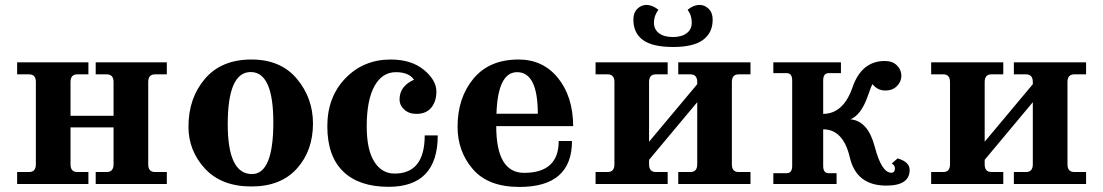

<svg xmlns="http://www.w3.org/2000/svg" viewBox="-20 -739 4431 771"><path d="M649.9 0H364.3V-48.3H408.7Q436 -48.3 436 -79.1V-227.5H263.2V-79.1Q263.2 -48.3 290 -48.3H335V0H48.8V-48.3H97.2Q124 -48.3 124 -79.1V-409.7Q124 -440.4 97.2 -440.4H48.8V-488.8H335V-440.4H290Q263.2 -440.4 263.2 -409.7V-273.9H436V-409.7Q436 -440.4 408.7 -440.4H364.3V-488.8H649.9V-440.4H602.1Q575.2 -440.4 575.2 -409.7V-79.1Q575.2 -48.3 602.1 -48.3H649.9Z M989.7 9.8Q869.1 9.8 803 -62Q736.8 -133.8 736.8 -230Q736.8 -345.2 803 -422.6Q869.1 -500 989.7 -500Q1107.4 -500 1172.1 -422.6Q1236.8 -345.2 1236.8 -243.2Q1236.8 -133.8 1172.1 -62Q1107.4 9.8 989.7 9.8ZM991.7 -40Q1077.6 -40 1077.6 -247.6Q1077.6 -449.7 986.8 -449.7Q894.5 -449.7 894.5 -240.2Q894.5 -40 991.7 -40Z M1540.5 11.2Q1421.9 11.2 1358.2 -50.3Q1294.4 -111.8 1294.4 -231.9Q1294.4 -349.6 1367.2 -424.8Q1439.9 -500 1548.8 -500Q1631.8 -500 1682.1 -458.5Q1732.4 -417 1732.4 -371.1Q1732.4 -332.5 1712.2 -307.1Q1691.9 -281.7 1651.9 -281.7Q1622.6 -281.7 1603.5 -298.8Q1584.5 -315.9 1584.5 -339.8Q1584.5 -393.1 1642.6 -418.9Q1621.6 -449.2 1569.8 -449.2Q1514.6 -449.2 1483.6 -393.1Q1452.6 -336.9 1452.6 -231.9Q1452.6 -137.7 1482.9 -89.8Q1513.2 -42 1564.5 -42Q1685.5 -42 1685.5 -195.3H1737.8Q1737.8 11.2 1540.5 11.2Z M2065.9 11.7Q1940.4 11.7 1878.9 -59.6Q1817.4 -130.9 1817.4 -230Q1817.4 -346.2 1881.1 -423.1Q1944.8 -500 2062.5 -500Q2160.6 -500 2220.7 -425.8Q2280.8 -351.6 2281.7 -232.4H1972.7Q1972.7 -44.9 2084.5 -44.9Q2223.6 -44.9 2223.6 -172.9H2276.9Q2276.9 11.7 2065.9 11.7ZM2139.6 -282.2Q2139.6 -449.2 2056.6 -449.2Q1979 -449.2 1973.6 -282.2Z M2993.7 0H2703.6V-48.3H2752.4Q2779.8 -48.3 2779.8 -79.1V-328.6L2586.4 -97.2V-79.1Q2586.4 -48.3 2613.3 -48.3H2661.1V0H2371.6V-48.3H2420.4Q2447.3 -48.3 2447.3 -79.1V-409.7Q2447.3 -440.4 2420.4 -440.4H2371.6V-488.8H2661.1V-440.4H2613.3Q2586.4 -440.4 2586.4 -409.7V-169.9L2779.8 -400.9V-409.7Q2779.8 -440.4 2752.4 -440.4H2703.6V-488.8H2993.7V-440.4H2945.8Q2918.9 -440.4 2918.9 -409.7V-79.1Q2918.9 -48.3 2945.8 -48.3H2993.7ZM2683.6 -550.3Q2599.6 -550.3 2561.5 -578.6Q2523.4 -606.9 2523.4 -660.2Q2523.4 -688 2539.3 -703.6Q2555.2 -719.2 2575.2 -719.2Q2600.1 -719.2 2624 -699.7Q2606 -676.3 2606 -647.9Q2606 -621.1 2626.2 -605.7Q2646.5 -590.3 2682.1 -590.3Q2717.3 -590.3 2737.5 -605.7Q2757.8 -621.1 2757.8 -647.9Q2757.8 -678.2 2741.2 -699.7Q2764.6 -719.2 2790 -719.2Q2809.6 -719.2 2825.7 -703.6Q2841.8 -688 2841.8 -660.2Q2841.8 -606.9 2802.7 -578.6Q2763.7 -550.3 2683.6 -550.3Z M3539.1 6.3Q3418.9 6.3 3392.6 -106.7Q3366.2 -219.7 3285.6 -219.7V-72.8Q3285.6 -43.5 3307.6 -43.5H3339.4V0H3085.4V-43.5H3139.2Q3161.1 -43.5 3161.1 -72.8V-416Q3161.1 -445.3 3139.2 -445.3H3085.4V-488.8H3356.9V-445.3H3307.6Q3285.6 -445.3 3285.6 -416V-281.7Q3366.7 -282.2 3403.3 -388.2Q3439.9 -494.1 3533.2 -494.1Q3564 -494.1 3581.8 -476.3Q3599.6 -458.5 3599.6 -435.1Q3599.6 -411.1 3581.8 -393.3Q3564 -375.5 3536.1 -375.5Q3507.8 -375.5 3490.2 -394Q3483.9 -400.9 3482.9 -400.9Q3480 -396.5 3465.3 -355Q3438.5 -277.3 3395 -259.8Q3465.3 -253.9 3492.7 -149.7Q3520 -45.4 3559.1 -45.4Q3573.7 -45.4 3573.7 -63.5Q3573.7 -74.7 3561 -82.5L3584.5 -103Q3632.8 -88.9 3632.8 -56.6Q3632.8 6.3 3539.1 6.3Z M4341.3 0H4051.3V-48.3H4100.1Q4127.4 -48.3 4127.4 -79.1V-328.6L3934.1 -97.2V-79.1Q3934.1 -48.3 3960.9 -48.3H4008.8V0H3719.2V-48.3H3768.1Q3794.9 -48.3 3794.9 -79.1V-409.7Q3794.9 -440.4 3768.1 -440.4H3719.2V-488.8H4008.8V-440.4H3960.9Q3934.1 -440.4 3934.1 -409.7V-169.9L4127.4 -400.9V-409.7Q4127.4 -440.4 4100.1 -440.4H4051.3V-488.8H4341.3V-440.4H4293.5Q4266.6 -440.4 4266.6 -409.7V-79.1Q4266.6 -48.3 4293.5 -48.3H4341.3Z"/></svg>

Font: Munson
Style: Bold
Weight: 700
Designer: Paul James MIller
Foundry: High-Logic / Made with FontCreator
Version: Version 2.10;May 5, 2019;FontCreator 11.5.0.2430 64-bit